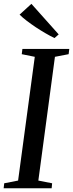

<svg xmlns="http://www.w3.org/2000/svg" viewBox="-28 -1004 390 1024"><path d="M-8.5 0 -5.5 -26.5 68.5 -41 157.5 -701 88 -715 91.5 -743H341.5L338 -715L265 -701L176.5 -41L250 -26.5L247.5 0ZM262.5 -801Q239 -812.5 213.2 -827.5Q187.5 -842.5 162.2 -859.2Q137 -876 114.8 -893Q92.5 -910 76.5 -926L139.5 -983.5L285 -820.5Z"/></svg>

Font: Merriweather 96pt
Style: Italic
Weight: 400
Italic angle: -7.8°
Version: Version 2.101